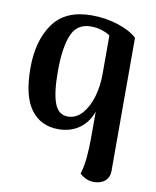

<svg xmlns="http://www.w3.org/2000/svg" viewBox="-84 -593 716 884"><g transform="rotate(10 273.5 -151.0)"><path d="M349 199Q360 163 364 119.5Q368 76 368 23V-21V-95Q351 -44 310 -14.5Q269 15 212 15Q129 15 83 -47.5Q37 -110 37 -241Q37 -369 94 -448.5Q151 -528 273 -528Q338 -528 396 -509.5Q454 -491 487 -461V163Q487 191 468.5 208Q450 225 417 226Q395 226 379 218.5Q363 211 349 199ZM369 -268V-451Q353 -462 329 -469.5Q305 -477 279 -477Q213 -477 188.5 -417Q164 -357 164 -247Q164 -147 182.5 -98.5Q201 -50 244 -50Q284 -50 312.5 -83Q341 -116 355 -166Q369 -216 369 -268Z"/></g></svg>

Font: Arima Madurai ExtraBold
Style: Regular
Weight: 800
Designer: Joana Correia and Natanael Gama
Foundry: NDISCOVER
Version: Version 1.020